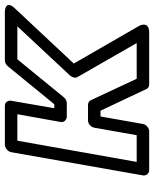

<svg xmlns="http://www.w3.org/2000/svg" viewBox="56 -648 618 769"><g transform="rotate(-90 364.5 -264.0)"><path d="M328 -220H266C251 -220 239 -206 237 -195L207 -25H100L185 -503H291L260 -330C257 -315 270 -305 281 -305H336C345 -305 353 -310 359 -317L511 -503H643L446 -292C438 -283 435 -271 440 -262L576 -25H433L347 -209C344 -216 336 -220 328 -220ZM305 -170 392 14C395 21 402 25 411 25H618C667 25 645 -15 645 -15L494 -277L715 -513C752 -552 702 -553 702 -553H506C498 -553 489 -548 483 -541L331 -355H315L345 -528C347 -539 340 -553 325 -553H169C158 -553 142 -543 139 -528L46 0C44 11 52 25 67 25H223C234 25 249 15 252 0L282 -170Z"/></g></svg>

Font: Asimov
Style: WidOuIt
Weight: 500
Designer: Google
Version: Version 2.000980; 2014